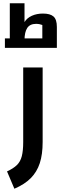

<svg xmlns="http://www.w3.org/2000/svg" viewBox="-20 -883 368 1175"><path d="M68 272 23 166Q62 148 83.5 127Q105 106 113.5 72.5Q122 39 122 -14V-470H241V-14Q241 62 223.5 115.5Q206 169 168.5 207Q131 245 68 272ZM40 -637V-863H130V-748Q145 -773 175 -786.5Q205 -800 243 -800Q287 -800 307.5 -782Q328 -764 328 -718V-637H239V-730Q232 -733 222 -735Q212 -737 201 -737Q163 -737 146.5 -711.5Q130 -686 130 -637ZM10 -590V-648H328V-590Z"/></svg>

Font: Changa ExtraLight SemiBold
Style: Regular
Weight: 600
Version: Version 3.002; ttfautohint (v1.8.2)